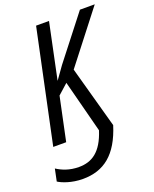

<svg xmlns="http://www.w3.org/2000/svg" viewBox="-198 -809 917 1144"><g transform="rotate(-20 260.0 -237.0)"><path d="M126 240C260 240 351 169 404 0L296 -391L547 -714H453L240 -441L183 -361L257 -714H175L24 0H106L164 -275L228 -332L314 0C274 125 210 165 128 165C68 165 23 146 -11 124L-27 201C-4 216 53 240 126 240Z"/></g></svg>

Font: Noto Sans Condensed
Style: Italic
Weight: 400
Width: 3
Italic angle: -12°
Designer: Monotype Design Team
Foundry: Monotype Imaging Inc.
Version: Version 2.013